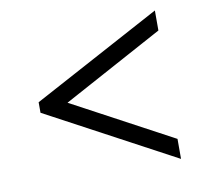

<svg xmlns="http://www.w3.org/2000/svg" viewBox="-62 -674 683 632"><g transform="rotate(-10 279.5 -358.0)"><path d="M494.1 -109.9 64.9 -339.8V-375L494.1 -606V-539.1L158.2 -356.9L494.1 -176.8Z"/></g></svg>

Font: Noto Serif Bengali
Style: Regular
Weight: 400
Designer: Indian Type Foundry
Foundry: Monotype Imaging Inc.
Version: Version 1.01 uh